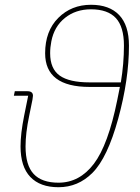

<svg xmlns="http://www.w3.org/2000/svg" viewBox="-20 -772 586 804"><path d="M42 -390H95Q118 -390 118 -371Q118 -367 116 -355L102 -286Q87 -214 87 -159Q87 -80 121 -43.5Q155 -7 225 -7Q313 -7 373 -86Q433 -165 471 -353L482 -408H355Q169 -408 169 -549Q169 -642 224 -697Q279 -752 361 -752Q438 -752 479 -709Q520 -666 520 -581Q520 -439 475 -275Q430 -111 367 -48Q307 12 225 12Q148 12 107 -31Q66 -74 66 -159Q66 -212 81 -287L98 -371H38ZM190 -549Q190 -484 230 -455.5Q270 -427 355 -427H486Q499 -505 499 -581Q499 -660 465 -696.5Q431 -733 361 -733Q297 -733 252 -697Q207 -661 195 -599Q190 -574 190 -549Z"/></svg>

Font: IBM Plex Sans Thin
Style: Italic
Weight: 100
Italic angle: -11.31°
Designer: Mike Abbink, Paul van der Laan, Pieter van Rosmalen
Foundry: Bold Monday
Version: Version 3.0